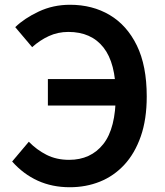

<svg xmlns="http://www.w3.org/2000/svg" viewBox="-20 -772 691 806"><path d="M273 14Q199 14 138.5 -13.5Q78 -41 31 -94L101 -177Q134 -143 175.5 -122Q217 -101 270 -101Q361 -101 413.5 -167Q466 -233 466 -374Q466 -507 414.5 -572.5Q363 -638 267 -638Q223 -638 185 -620.5Q147 -603 115 -574L44 -658Q82 -695 142.5 -723.5Q203 -752 274 -752Q368 -752 440.5 -709Q513 -666 554.5 -581Q596 -496 596 -367Q596 -271 571 -199.5Q546 -128 502 -80.5Q458 -33 399.5 -9.5Q341 14 273 14ZM181 -329V-440H525V-329Z"/></svg>

Font: Noto Sans KR SemiBold
Style: Regular
Weight: 600
Designer: Ryoko NISHIZUKA  (kana, bopomofo & ideographs); Paul D. Hunt (Latin, Greek & Cyrillic); Sandoll Communications , Soo-you
Foundry: Adobe
Version: Version 2.004-H2;hotconv 1.0.118;makeotfexe 2.5.65603